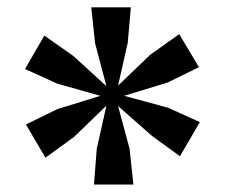

<svg xmlns="http://www.w3.org/2000/svg" viewBox="-20 -851 616 526"><path d="M237.5 -345.5 245 -443 271.5 -561.5 183 -476 104.5 -419 51 -510 137 -552 255 -588.5 136.5 -622 48.5 -662 101.5 -753.5 180.5 -698 271.5 -615 240.5 -732.5 230 -831H338.5L330 -734L303.5 -616.5L391.5 -701L471 -757.5L525 -667L439.5 -625L320 -588.5L440 -556L527.5 -516.5L473 -423L396.5 -478.5L303.5 -560.5L335 -443.5L345.5 -345.5Z"/></svg>

Font: Merriweather 72pt ExtraBold
Style: Regular
Weight: 800
Version: Version 2.100